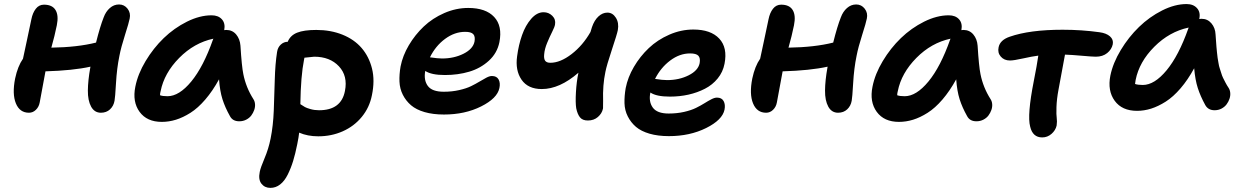

<svg xmlns="http://www.w3.org/2000/svg" viewBox="-20 -600 6082 942"><path d="M122.1 -46.9Q76.7 -46.9 57.9 -92.8Q39.1 -138.7 54.2 -214.8Q66.9 -274.9 92.8 -312Q95.2 -323.7 111.1 -397.5Q127 -471.2 133.8 -504.9Q140.1 -537.1 155.8 -557.1Q171.4 -577.1 195.8 -577.1Q236.3 -577.1 252.4 -550.8Q268.6 -524.4 258.8 -476.1Q248.5 -424.8 231.9 -366.2Q360.4 -368.2 451.2 -391.1Q471.2 -471.2 488.8 -515.1Q499 -543 518.8 -560.5Q538.6 -578.1 564 -578.1Q589.8 -578.1 606 -557.1Q622.1 -536.1 616.2 -508.8Q612.3 -488.3 593.3 -428.7Q574.2 -369.1 565.9 -326.2Q553.2 -264.6 549.1 -192.1Q544.9 -119.6 542 -106Q537.6 -80.1 519.8 -63.5Q502 -46.9 475.1 -46.9Q443.4 -46.9 427 -76.9Q410.6 -106.9 411.1 -156Q411.6 -205.1 422.9 -268.1Q422.9 -268.6 423.3 -270.3Q423.8 -272 423.8 -272.9Q337.9 -253.9 203.1 -250Q200.2 -234.9 174.8 -97.2Q170.9 -75.7 156.2 -61.3Q141.6 -46.9 122.1 -46.9Z M773.9 -2Q700.7 -2 664.8 -51.3Q628.9 -100.6 644 -174.8Q656.2 -236.8 694.3 -300.3Q732.4 -363.8 783.4 -413.1Q834.5 -462.4 897.2 -493.7Q960 -524.9 1018.1 -524.9Q1051.3 -524.9 1068.8 -505.1Q1086.4 -485.4 1080.1 -452.1Q1083 -453.1 1089.8 -453.1Q1120.1 -453.1 1138.7 -430.9Q1157.2 -408.7 1159.7 -376Q1166 -273.9 1173.8 -236.3Q1187 -170.4 1223.1 -113.8Q1230 -103.5 1231.2 -89.4Q1232.4 -75.2 1227.3 -60.5Q1222.2 -45.9 1212.9 -33.4Q1203.6 -21 1188 -12.9Q1172.4 -4.9 1153.8 -4.9Q1121.1 -4.9 1107.9 -30.8Q1084.5 -72.3 1071.5 -113Q1058.6 -153.8 1054.7 -210.9Q1023.4 -153.8 987.3 -111.8Q951.2 -69.8 914.6 -46.6Q877.9 -23.4 843.3 -12.7Q808.6 -2 773.9 -2ZM768.1 -152.8Q765.1 -142.6 765.1 -132.8Q777.3 -127.9 801.8 -127.9Q858.9 -127.9 918.5 -200.2Q978 -272.5 1024.9 -405.8Q1025.4 -406.2 1025.9 -408Q1026.4 -409.7 1026.9 -410.2Q932.6 -390.1 859.1 -315.7Q785.6 -241.2 768.1 -152.8Z M1541.5 68.8Q1489.3 68.8 1447.8 50.8Q1445.3 73.7 1438.5 106.9Q1429.2 153.8 1418.2 189.7Q1407.2 225.6 1391.6 256.8Q1376 288.1 1354.5 304.9Q1333 321.8 1306.6 321.8Q1278.8 321.8 1262.7 301.3Q1246.6 280.8 1254.4 243.2Q1258.3 222.7 1277.8 176.8Q1297.4 130.9 1307.6 80.1Q1320.3 17.1 1323.2 -57.4Q1326.2 -131.8 1328.1 -208.7Q1330.1 -285.6 1339.4 -345.2Q1342.8 -367.7 1357.7 -381.3Q1372.6 -395 1391.6 -395Q1404.3 -426.3 1437.7 -439.7Q1471.2 -453.1 1531.7 -453.1Q1602.5 -453.1 1660.2 -429.9Q1717.8 -406.7 1754.2 -364.5Q1790.5 -322.3 1805.2 -263.4Q1819.8 -204.6 1804.7 -132.8Q1793 -72.8 1755.1 -26.6Q1717.3 19.5 1661.6 44.2Q1606 68.8 1541.5 68.8ZM1471.7 -307.1Q1455.6 -227.1 1453.6 -88.9Q1468.8 -79.1 1476.3 -74.7Q1483.9 -70.3 1503.4 -64.7Q1522.9 -59.1 1545.4 -59.1Q1654.3 -59.1 1672.4 -153.8Q1687 -227.5 1642.8 -274.7Q1598.6 -321.8 1521.5 -321.8Q1516.1 -321.8 1473.6 -316.9Q1473.1 -315.4 1472.7 -312.3Q1472.2 -309.1 1471.7 -307.1Z M2158.2 -38.1Q2104.5 -38.1 2063.2 -50Q2022 -62 1996.8 -83.5Q1971.7 -105 1956.5 -134.8Q1941.4 -164.6 1939.9 -199.7Q1938.5 -234.9 1945.3 -273.9Q1955.6 -326.7 1985.8 -377.9Q2016.1 -429.2 2059.1 -470Q2102.1 -510.7 2159.7 -535.9Q2217.3 -561 2277.3 -561Q2363.3 -561 2404.5 -516.8Q2445.8 -472.7 2430.2 -393.1Q2419.4 -339.4 2378.4 -302Q2337.4 -264.6 2282.2 -248.3Q2227.1 -231.9 2163.1 -231.9Q2096.2 -231.9 2066.4 -252Q2058.1 -206.5 2079.1 -178.2Q2100.1 -149.9 2157.2 -149.9Q2197.8 -149.9 2232.9 -158Q2268.1 -166 2291 -177.2Q2314 -188.5 2332.5 -199.7Q2351.1 -210.9 2366.5 -219Q2381.8 -227.1 2393.6 -227.1Q2417 -227.1 2426.3 -210Q2435.5 -192.9 2430.2 -168Q2419.9 -117.7 2340.6 -77.9Q2261.2 -38.1 2158.2 -38.1ZM2262.2 -443.8Q2210.4 -443.8 2163.6 -409.2Q2116.7 -374.5 2089.4 -318.8Q2128.9 -313 2148.4 -313Q2207.5 -313 2254.2 -336.4Q2300.8 -359.9 2308.1 -396Q2312.5 -420.9 2302 -432.4Q2291.5 -443.8 2262.2 -443.8Z M2638.2 -163.1Q2570.3 -163.1 2538.8 -209Q2507.3 -254.9 2517.1 -324.2Q2524.4 -379.9 2541.3 -427.7Q2558.1 -475.6 2586.2 -507.8Q2614.3 -540 2647 -540Q2671.9 -540 2689.7 -522.5Q2707.5 -504.9 2703.1 -480Q2701.7 -468.8 2689.2 -444.1Q2676.8 -419.4 2664.3 -389.4Q2651.9 -359.4 2649.9 -334Q2647.5 -312.5 2654.5 -302.2Q2661.6 -292 2680.2 -292Q2729 -292 2784.2 -334.5Q2839.4 -377 2877 -442.9Q2880.4 -453.1 2884.3 -466.8Q2896 -501 2916.3 -519.5Q2936.5 -538.1 2960 -538.1Q2985.8 -538.1 3001.7 -512.9Q3017.6 -487.8 3011.2 -452.1Q3007.3 -432.1 2981.7 -355.2Q2956.1 -278.3 2950.2 -247.1Q2936.5 -182.6 2939 -105Q2938.5 -97.2 2938.7 -81.8Q2939 -66.4 2938 -65.9Q2933.1 -43 2913.3 -25.9Q2893.6 -8.8 2864.3 -8.8Q2837.9 -8.8 2825.4 -24.4Q2813 -40 2807.1 -68.8Q2802.7 -96.2 2805.7 -147.7Q2808.6 -199.2 2817.9 -243.2Q2725.6 -163.1 2638.2 -163.1Z M3261.7 67.9Q3208 67.9 3166.7 55.9Q3125.5 43.9 3100.3 22.5Q3075.2 1 3060.1 -28.8Q3044.9 -58.6 3043.9 -93.8Q3043 -128.9 3049.8 -168Q3060.1 -220.7 3090.1 -272Q3120.1 -323.2 3163.1 -364Q3206.1 -404.8 3263.7 -429.9Q3321.3 -455.1 3381.8 -455.1Q3467.3 -455.1 3508.8 -410.6Q3550.3 -366.2 3534.7 -287.1Q3526.9 -246.6 3501.2 -215.1Q3475.6 -183.6 3438.5 -164.6Q3401.4 -145.5 3357.9 -135.7Q3314.5 -126 3266.6 -126Q3200.7 -126 3170.9 -146Q3161.6 -101.1 3182.9 -72Q3204.1 -43 3260.7 -43Q3301.3 -43 3336.4 -51Q3371.6 -59.1 3394.8 -70.6Q3418 -82 3436.3 -93.5Q3454.6 -105 3470.2 -113Q3485.8 -121.1 3497.6 -121.1Q3521 -121.1 3530.3 -104Q3539.6 -86.9 3534.7 -62Q3524.4 -11.7 3444.6 28.1Q3364.7 67.9 3261.7 67.9ZM3365.7 -337.9Q3314.5 -337.9 3268.1 -303Q3221.7 -268.1 3193.8 -212.9Q3230.5 -207 3252.9 -207Q3312 -207 3358.6 -230.5Q3405.3 -253.9 3412.6 -290Q3417 -314.9 3406.5 -326.4Q3396 -337.9 3365.7 -337.9Z M3738.8 -46.9Q3693.4 -46.9 3674.6 -92.8Q3655.8 -138.7 3670.9 -214.8Q3683.6 -274.9 3709.5 -312Q3711.9 -323.7 3727.8 -397.5Q3743.7 -471.2 3750.5 -504.9Q3756.8 -537.1 3772.5 -557.1Q3788.1 -577.1 3812.5 -577.1Q3853 -577.1 3869.1 -550.8Q3885.3 -524.4 3875.5 -476.1Q3865.2 -424.8 3848.6 -366.2Q3977.1 -368.2 4067.9 -391.1Q4087.9 -471.2 4105.5 -515.1Q4115.7 -543 4135.5 -560.5Q4155.3 -578.1 4180.7 -578.1Q4206.5 -578.1 4222.7 -557.1Q4238.8 -536.1 4232.9 -508.8Q4229 -488.3 4210 -428.7Q4190.9 -369.1 4182.6 -326.2Q4169.9 -264.6 4165.8 -192.1Q4161.6 -119.6 4158.7 -106Q4154.3 -80.1 4136.5 -63.5Q4118.7 -46.9 4091.8 -46.9Q4060.1 -46.9 4043.7 -76.9Q4027.3 -106.9 4027.8 -156Q4028.3 -205.1 4039.6 -268.1Q4039.6 -268.6 4040 -270.3Q4040.5 -272 4040.5 -272.9Q3954.6 -253.9 3819.8 -250Q3816.9 -234.9 3791.5 -97.2Q3787.6 -75.7 3772.9 -61.3Q3758.3 -46.9 3738.8 -46.9Z M4390.6 -2Q4317.4 -2 4281.5 -51.3Q4245.6 -100.6 4260.7 -174.8Q4272.9 -236.8 4311 -300.3Q4349.1 -363.8 4400.1 -413.1Q4451.2 -462.4 4513.9 -493.7Q4576.7 -524.9 4634.8 -524.9Q4668 -524.9 4685.5 -505.1Q4703.1 -485.4 4696.8 -452.1Q4699.7 -453.1 4706.5 -453.1Q4736.8 -453.1 4755.4 -430.9Q4773.9 -408.7 4776.4 -376Q4782.7 -273.9 4790.5 -236.3Q4803.7 -170.4 4839.8 -113.8Q4846.7 -103.5 4847.9 -89.4Q4849.1 -75.2 4844 -60.5Q4838.9 -45.9 4829.6 -33.4Q4820.3 -21 4804.7 -12.9Q4789.1 -4.9 4770.5 -4.9Q4737.8 -4.9 4724.6 -30.8Q4701.2 -72.3 4688.2 -113Q4675.3 -153.8 4671.4 -210.9Q4640.1 -153.8 4604 -111.8Q4567.9 -69.8 4531.2 -46.6Q4494.6 -23.4 4460 -12.7Q4425.3 -2 4390.6 -2ZM4384.8 -152.8Q4381.8 -142.6 4381.8 -132.8Q4394 -127.9 4418.5 -127.9Q4475.6 -127.9 4535.2 -200.2Q4594.7 -272.5 4641.6 -405.8Q4642.1 -406.2 4642.6 -408Q4643.1 -409.7 4643.6 -410.2Q4549.3 -390.1 4475.8 -315.7Q4402.3 -241.2 4384.8 -152.8Z M5093.3 74.2Q5046.4 74.2 5034.2 21Q5019 -34.7 5052.2 -203.1Q5067.4 -279.3 5074.2 -327.1Q5043.5 -323.2 4998.8 -313.2Q4954.1 -303.2 4935.1 -303.2Q4906.7 -303.2 4890.1 -322.3Q4873.5 -341.3 4879.4 -368.2Q4886.7 -403.8 4934.1 -419.9Q5031.7 -454.1 5193.4 -454.1Q5286.6 -454.1 5374 -441.9Q5407.7 -437.5 5425.8 -421.6Q5443.8 -405.8 5439.5 -382.8Q5434.1 -357.4 5412.1 -339.6Q5390.1 -321.8 5356.4 -321.8Q5340.8 -321.8 5288.6 -326.4Q5236.3 -331.1 5205.1 -332Q5178.7 -186 5173.3 -160.2Q5164.6 -114.3 5163.3 -75Q5162.1 -35.6 5164.6 -20.5Q5167 -5.4 5164.1 16.1Q5158.7 39.6 5138.9 56.9Q5119.1 74.2 5093.3 74.2Z M5558.6 -56.2Q5484.9 -56.2 5449 -105.5Q5413.1 -154.8 5427.7 -229Q5440.4 -291 5478.8 -354.5Q5517.1 -418 5568.1 -467.5Q5619.1 -517.1 5681.6 -548.6Q5744.1 -580.1 5801.8 -580.1Q5835 -580.1 5853 -559.8Q5871.1 -539.6 5863.8 -506.8Q5865.7 -506.8 5869.4 -507.3Q5873 -507.8 5875 -507.8Q5904.8 -507.8 5923.6 -485.4Q5942.4 -462.9 5943.8 -431.2Q5944.3 -425.8 5946 -400.6Q5947.8 -375.5 5948.2 -370.4Q5948.7 -365.2 5950.7 -344Q5952.6 -322.8 5953.9 -316.4Q5955.1 -310.1 5958 -292Q5960.9 -273.9 5963.9 -266.1Q5966.8 -258.3 5971.2 -243.2Q5975.6 -228 5980.7 -217.8Q5985.8 -207.5 5992.7 -194.3Q5999.5 -181.2 6007.8 -168.9Q6014.6 -158.7 6015.9 -144.3Q6017.1 -129.9 6012.2 -115.2Q6007.3 -100.6 5997.8 -87.9Q5988.3 -75.2 5972.9 -67.1Q5957.5 -59.1 5939 -59.1Q5907.2 -59.1 5893.1 -85Q5869.6 -127.9 5856.7 -168Q5843.8 -208 5838.9 -265.1Q5808.1 -208.5 5772 -166.5Q5735.8 -124.5 5699.2 -101.3Q5662.6 -78.1 5627.9 -67.1Q5593.3 -56.2 5558.6 -56.2ZM5551.8 -208Q5549.3 -190.9 5548.8 -188Q5563 -183.1 5586.9 -183.1Q5644 -183.1 5703.6 -255.1Q5763.2 -327.1 5810.1 -460Q5810.1 -460.9 5812 -464.8Q5717.3 -444.8 5643.3 -370.6Q5569.3 -296.4 5551.8 -208Z"/></svg>

Font: Shantell Sans Bouncy
Style: Italic
Weight: 600
Italic angle: -11.31°
Designer: Stephen Nixon, Anya Danilova, Shantell Martin
Foundry: Arrow Type
Version: Version 1.006;[9816181b4]